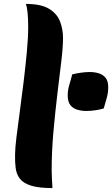

<svg xmlns="http://www.w3.org/2000/svg" viewBox="-20 -946 573 981"><path d="M57 -157Q57 -187 64 -244.5Q71 -302 81 -375Q91 -448 100.5 -526.5Q110 -605 117 -678.5Q124 -752 124 -809Q124 -850 121 -880.5Q118 -911 112 -926Q188 -926 229 -902Q270 -878 286 -838Q302 -798 302 -751Q302 -705 293 -631Q284 -557 273 -465Q262 -373 253 -273Q244 -173 244 -75Q244 -52 245.5 -29.5Q247 -7 248 15Q178 15 138.5 2.5Q99 -10 81.5 -33Q64 -56 60 -87.5Q56 -119 57 -157ZM510 -392Q491 -386 467 -382.5Q443 -379 420 -379Q397 -379 375 -385.5Q353 -392 339.5 -409Q326 -426 326 -458Q326 -486 334 -512Q342 -538 349 -566Q369 -571 393 -574.5Q417 -578 439 -578Q463 -578 484.5 -571.5Q506 -565 519.5 -548.5Q533 -532 533 -500Q533 -472 525.5 -446Q518 -420 510 -392Z"/></svg>

Font: Merienda Black
Style: Regular
Weight: 900
Designer: Eduardo Rodriguez Tunni
Foundry: Eduardo Rodriguez Tunni
Version: Version 2.001